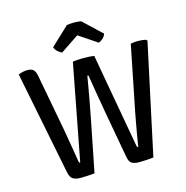

<svg xmlns="http://www.w3.org/2000/svg" viewBox="-126 -1008 1096 1131"><g transform="rotate(-15 422.0 -443.0)"><path d="M32 -678Q46.5 -684.5 60.5 -687.2Q74.5 -690 87.5 -690Q112.5 -690 124.5 -678.2Q136.5 -666.5 141.5 -635.5L206.5 -288Q211 -263 217 -226.5Q223 -190 229.2 -154.2Q235.5 -118.5 239 -94.5Q240.5 -86.5 242 -85Q243.5 -83.5 247.5 -83.5L359.5 -668.5Q374.5 -671 393 -672Q411.5 -673 425 -673Q440 -673 458.8 -672Q477.5 -671 490 -668.5L592.5 -94.5Q594 -87 596 -85.2Q598 -83.5 601.5 -83.5Q606 -114.5 612.8 -152.5Q619.5 -190.5 626 -226.8Q632.5 -263 637.5 -288.5L716.5 -683Q727.5 -685 739.5 -686Q751.5 -687 762.5 -687Q774 -687 787 -685.5Q800 -684 810.5 -681L816 -674.5L671.5 -1Q653 2 626.5 3.2Q600 4.5 580.5 4.5Q558 4.5 541 -4.2Q524 -13 518.5 -45L469 -318.5Q460.5 -366.5 449 -433.8Q437.5 -501 427 -566.5H420.5Q409.5 -501 397.5 -434.5Q385.5 -368 375.5 -318.5L312.5 -0.5Q294 2 269.5 3.2Q245 4.5 225.5 4.5Q202 4.5 183.5 -4.2Q165 -13 158 -46ZM468 -886 580 -780.5Q574.5 -764 561.2 -752.5Q548 -741 536.5 -737L424.5 -812L313 -737Q301.5 -741 288 -752.5Q274.5 -764 269 -780.5L381 -886Q400.5 -889.5 424.5 -889.5Q449 -889.5 468 -886Z"/></g></svg>

Font: Signika Negative
Style: Regular
Weight: 400
Designer: Anna Giedry
Foundry: Anna Giedry
Version: Version 2.001